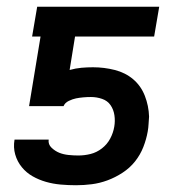

<svg xmlns="http://www.w3.org/2000/svg" viewBox="-20 -540 540 568"><path d="M205 8Q182 8 159.5 6Q137 4 116 -2Q95 -8 76.5 -18.5Q58 -29 44.5 -45.5Q31 -62 25 -83Q19 -104 23 -127H124Q122 -113 132.5 -103Q143 -93 155.5 -88Q168 -83 183 -81.5Q198 -80 212 -80Q230 -80 248 -84.5Q266 -89 281.5 -101Q297 -113 306 -130Q315 -147 318 -165Q321 -182 318.5 -199Q316 -216 307 -229Q298 -242 282 -247.5Q266 -253 249 -253Q238 -253 226.5 -252Q215 -251 205 -249Q195 -247 183.5 -241.5Q172 -236 168 -226H66L100 -432H75L90 -520H451L436 -432H202L186 -333Q204 -338 221 -339.5Q238 -341 255 -341Q288 -341 319.5 -333Q351 -325 374 -305.5Q397 -286 408.5 -256.5Q420 -227 421 -195Q420 -184 419.5 -173Q419 -162 417 -151Q413 -128 404 -105Q395 -82 379.5 -62.5Q364 -43 342.5 -29Q321 -15 298 -6.5Q275 2 251.5 5Q228 8 205 8Z"/></svg>

Font: Iosevka Semibold Oblique
Style: Regular
Weight: 600
Italic angle: -9°
Monospace: yes
Designer: Belleve Invis
Foundry: Belleve Invis
Version: Version 32.5.0; ttfautohint (v1.8.4)